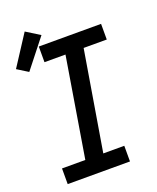

<svg xmlns="http://www.w3.org/2000/svg" viewBox="-175 -925 827 1014"><g transform="rotate(-20 239.0 -417.5)"><path d="M27 0V-88H158L250 -647H132V-735H482V-647H352L259 -88H377V0ZM39 -626 -22 -664 89 -835 166 -787Z"/></g></svg>

Font: Iosevka Slab Semibold
Style: Italic
Weight: 600
Italic angle: -9°
Monospace: yes
Designer: Belleve Invis
Foundry: Belleve Invis
Version: Version 11.1.1; ttfautohint (v1.8.3)